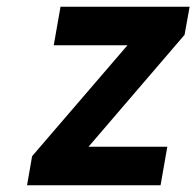

<svg xmlns="http://www.w3.org/2000/svg" viewBox="-20 -548 581 568"><path d="M242 -114 526 -445 541 -528H159L139 -414H357L75 -86L60 0H455L475 -114Z"/></svg>

Font: Asimov
Style: NarIt
Weight: 500
Designer: Google
Version: Version 2.000980; 2014